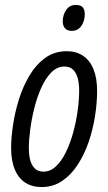

<svg xmlns="http://www.w3.org/2000/svg" viewBox="-20 -754 442 784"><path d="M150.4 9.8Q110.8 9.8 83 -8.3Q55.2 -26.4 40.3 -62.3Q25.4 -98.1 25.4 -150.4Q25.4 -190.4 33 -242.2Q40.5 -293.9 56.9 -346.9Q73.2 -399.9 99.9 -444.8Q126.5 -489.7 164.3 -517.3Q202.1 -544.9 252.4 -544.9Q291.5 -544.9 319.3 -526.1Q347.2 -507.3 361.8 -471.2Q376.5 -435.1 376.5 -382.3Q376.5 -333.5 367.9 -279.3Q359.4 -225.1 341.8 -173.8Q324.2 -122.6 297.1 -81.1Q270 -39.6 233.4 -14.9Q196.8 9.8 150.4 9.8ZM157.7 -53.2Q186 -53.2 209 -75.2Q231.9 -97.2 249.5 -133.5Q267.1 -169.9 279.1 -213.9Q291 -257.8 297.1 -302.2Q303.2 -346.7 303.2 -384.3Q303.2 -415.5 296.6 -437.5Q290 -459.5 276.9 -470.9Q263.7 -482.4 243.7 -482.4Q213.4 -482.4 189.7 -458.5Q166 -434.6 148.7 -396Q131.3 -357.4 120.1 -312.5Q108.9 -267.6 103.3 -224.4Q97.7 -181.2 97.7 -149.4Q97.7 -102.5 112.8 -77.9Q127.9 -53.2 157.7 -53.2ZM272.9 -627.9Q254.9 -627.9 245.6 -638.2Q236.3 -648.4 236.3 -667Q236.3 -692.9 250.2 -713.4Q264.2 -733.9 289.6 -733.9Q301.8 -733.9 309.8 -730Q317.9 -726.1 322 -717.5Q326.2 -709 326.2 -695.8Q326.2 -668.9 312.3 -648.4Q298.3 -627.9 272.9 -627.9Z"/></svg>

Font: Open Sans Condensed
Style: Italic
Weight: 400
Width: 3
Italic angle: -12°
Designer: Monotype Design Team
Foundry: Monotype Imaging Inc.
Version: Version 3.000